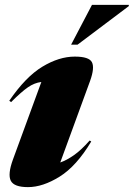

<svg xmlns="http://www.w3.org/2000/svg" viewBox="-20 -752 548 787"><path d="M33 -98 149.5 -416Q121 -412.5 94.5 -394.2Q68 -376 25.5 -333.5L18 -339Q85 -437 153.5 -478.5Q222 -520 286.5 -520Q345 -520 356.8 -497Q368.5 -474 349.5 -421L227 -86Q253 -95 282.8 -115.8Q312.5 -136.5 347.5 -176L354 -172Q293.5 -71 224.5 -28Q155.5 15 94.5 15Q37.5 15 24.2 -11.2Q11 -37.5 33 -98ZM271.5 -569 357 -732H508V-727L298 -569Z"/></svg>

Font: Newsreader 72pt ExtraBold
Style: Italic
Weight: 800
Italic angle: -17°
Designer: Hugues Gentile
Foundry: Production Type
Version: Version 1.003; ttfautohint (v1.8.3)